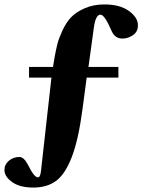

<svg xmlns="http://www.w3.org/2000/svg" viewBox="-60 -711 642 866"><path d="M-40 56Q-40 31 -20 14Q0 -3 28 -3Q48 -3 67 34Q94 89 111 89Q122 89 125 59L172 -361H71V-409H179L187 -457Q193 -489 199 -513Q205 -537 221.5 -573Q238 -609 260 -632.5Q282 -656 321.5 -673.5Q361 -691 411 -691Q481 -691 521.5 -661.5Q562 -632 562 -598Q563 -569 540.5 -553Q518 -537 492 -537Q459 -537 444 -570Q412 -645 393 -645Q371 -645 363 -584L339 -409H474V-361H331L312 -218Q294 -82 264.5 -4.5Q235 73 194 104Q153 135 90 135Q29 135 -5.5 110Q-40 85 -40 56Z"/></svg>

Font: Heuristica
Style: Bold
Weight: 700
Version: Version 1.0.2